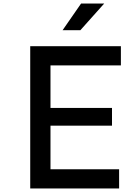

<svg xmlns="http://www.w3.org/2000/svg" viewBox="-20 -1060 790 1080"><path d="M150 0V-800H660V-692H264V-453H610V-353H264V-108H650V0ZM332 -890 436 -1040H566L432 -890Z"/></svg>

Font: Martian Mono SemiExpanded
Style: Regular
Weight: 400
Width: 6
Monospace: yes
Designer: Roman Shamin
Foundry: Evil Martians
Version: Version 1.000